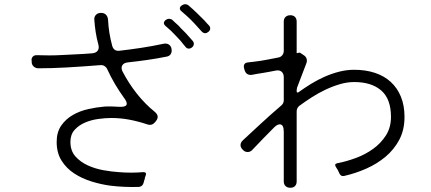

<svg xmlns="http://www.w3.org/2000/svg" viewBox="-20 -855 2040 908"><path d="M933 -707Q916 -726 899.5 -744Q883 -762 864 -779Q857 -785 851 -790.5Q845 -796 839 -801Q831 -807 830.5 -814.5Q830 -822 838 -828Q847 -835 856 -835Q865 -835 872 -829Q892 -812 910 -794.5Q928 -777 946 -759Q952 -752 957.5 -746Q963 -740 968 -735Q975 -727 974 -718.5Q973 -710 965 -704Q958 -698 950 -698Q941 -698 933 -707ZM637 29Q566 31 501 23Q457 17 412 3Q367 -11 330.5 -35Q294 -59 271 -95.5Q248 -132 248 -184Q248 -230 269.5 -261Q291 -292 324 -311Q357 -330 397 -339Q437 -348 474 -351Q491 -352 508 -351.5Q525 -351 542 -350Q602 -346 566 -393Q543 -425 523.5 -458Q504 -491 487 -528Q483 -537 474.5 -542.5Q466 -548 455 -547Q414 -544 374.5 -541Q335 -538 296 -536Q259 -534 225.5 -533Q192 -532 162 -532Q150 -532 141 -539Q132 -546 130 -558V-564Q127 -578 134.5 -586.5Q142 -595 156 -594Q183 -593 213.5 -593Q244 -593 278 -595Q312 -597 347 -598.5Q382 -600 417 -603Q435 -605 442.5 -616Q450 -627 445 -645Q437 -674 432.5 -703.5Q428 -733 426 -762Q425 -776 434 -785Q443 -794 457 -794H458Q473 -794 481.5 -785Q490 -776 491 -761Q494 -699 511 -637Q519 -612 545 -615Q597 -621 649.5 -629Q702 -637 753 -648Q767 -651 777.5 -645Q788 -639 791 -625V-624Q794 -610 787.5 -599.5Q781 -589 767 -587Q722 -578 676.5 -571.5Q631 -565 585 -560Q565 -558 558 -545.5Q551 -533 560 -516Q588 -462 626.5 -413Q665 -364 712 -326Q736 -306 718 -283L713 -277Q698 -259 676 -267Q634 -281 592 -289Q550 -297 506 -297Q479 -297 445.5 -292.5Q412 -288 382.5 -275.5Q353 -263 333 -241Q313 -219 313 -184Q313 -142 336.5 -115.5Q360 -89 395 -73Q430 -57 469.5 -50Q509 -43 542 -41Q598 -36 658 -41Q675 -41 669 -25Q665 -16 664 -7Q662 -2 661 2Q660 6 659 10Q654 27 637 29ZM856 -635Q851 -641 845.5 -647.5Q840 -654 834 -662Q823 -674 811.5 -686Q800 -698 789 -709Q781 -716 775 -721.5Q769 -727 763 -732Q747 -746 763 -760Q771 -766 779 -766Q790 -766 797 -759Q802 -754 808 -748.5Q814 -743 822 -736Q825 -733 828 -730Q831 -727 834 -723L858 -699Q866 -690 874.5 -680.5Q883 -671 891 -662Q898 -654 896.5 -645Q895 -636 887 -630Q880 -625 873 -625Q863 -625 856 -635Z M1322 3V-232Q1322 -267 1303 -267Q1291 -267 1276 -252Q1225 -201 1175 -148Q1165 -136 1151 -136Q1139 -136 1130 -145L1129 -146Q1118 -156 1117.5 -168Q1117 -180 1128 -191Q1167 -227 1209 -266Q1234 -289 1259 -311.5Q1284 -334 1310 -356Q1322 -366 1322 -381V-490Q1322 -507 1311.5 -516Q1301 -525 1283 -521Q1269 -518 1254 -515.5Q1239 -513 1223 -510Q1195 -506 1171 -501Q1143 -498 1136 -526L1134 -533Q1129 -558 1154 -560Q1160 -561 1166 -561.5Q1172 -562 1180 -563Q1196 -565 1213.5 -567.5Q1231 -570 1250 -574L1296 -583Q1308 -585 1315 -594Q1322 -603 1322 -614V-753Q1322 -767 1330.5 -775Q1339 -783 1353 -783Q1367 -783 1375 -775Q1383 -767 1383 -753V-606Q1383 -602 1387 -604L1394 -606Q1396 -607 1400 -605L1418 -593Q1427 -587 1430 -577Q1433 -567 1429 -556L1385 -441Q1383 -433 1383 -429V-424Q1383 -414 1392 -419Q1421 -440 1452 -459Q1483 -478 1516 -492.5Q1549 -507 1584 -516Q1619 -525 1655 -525Q1709 -525 1753 -510.5Q1797 -496 1828 -467.5Q1859 -439 1876 -397.5Q1893 -356 1893 -302Q1893 -241 1868.5 -194.5Q1844 -148 1803.5 -114Q1763 -80 1712 -57.5Q1661 -35 1608 -23Q1600 -21 1594 -24.5Q1588 -28 1585 -35Q1582 -43 1577.5 -51Q1573 -59 1568 -66Q1560 -80 1575 -83Q1617 -91 1662 -107.5Q1707 -124 1744 -150.5Q1781 -177 1805 -214.5Q1829 -252 1829 -302Q1829 -387 1783 -427Q1737 -467 1655 -467Q1621 -467 1586 -456.5Q1551 -446 1517.5 -430Q1484 -414 1453 -394Q1422 -374 1395 -354Q1383 -344 1383 -328V3Q1383 17 1375 25Q1367 33 1353 33Q1339 33 1330.5 25Q1322 17 1322 3Z"/></svg>

Font: Higure Gothic
Style: Regular
Weight: 400
Designer: Yoshimichi Ohira
Foundry: Positype
Version: Version 1.000